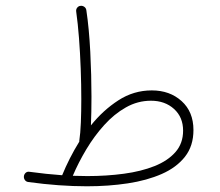

<svg xmlns="http://www.w3.org/2000/svg" viewBox="-20 -632 759 662"><path d="M62.5 -24.9Q63.5 -31.7 68.8 -36.4Q74.2 -41 82 -39.6Q139.6 -31.7 194.3 -27.8Q206.1 -56.6 220.9 -85.9Q235.8 -115.2 253.4 -143.6Q253.4 -145 253.4 -146.5Q257.3 -172.4 258.8 -209.5Q260.3 -246.6 260.3 -290.5Q260.3 -340.8 258.3 -395Q256.3 -449.2 252.4 -500.2Q248.5 -551.3 242.7 -592.3Q241.7 -600.1 246.3 -605.7Q251 -611.3 257.3 -611.8Q264.6 -612.8 270.8 -608.4Q276.9 -604 277.8 -596.2Q287.1 -534.2 291.3 -452.9Q295.4 -371.6 295.4 -298.3Q295.4 -271.5 294.9 -246.6Q294.4 -221.7 293.5 -199.7Q335.4 -252 388.2 -286.1Q440.9 -320.3 503.4 -320.3Q565.4 -320.3 606.2 -283.4Q647 -246.6 647 -183.6Q647 -128.9 617.9 -91.8Q588.9 -54.7 537.8 -32.2Q486.8 -9.8 420.7 0.2Q354.5 10.3 279.8 10.3Q184.6 10.3 77.6 -4.4Q69.8 -5.4 65.7 -11.5Q61.5 -17.6 62.5 -24.9ZM500.5 -284.7Q454.6 -284.7 414.1 -261.7Q373.5 -238.8 339.4 -200.9Q305.2 -163.1 277.8 -117.4Q250.5 -71.8 231 -25.9Q256.8 -24.9 281.2 -24.9Q347.7 -24.9 407.2 -33Q466.8 -41 512.7 -59.3Q558.6 -77.6 585 -107.7Q611.3 -137.7 611.3 -181.6Q611.3 -228 580.1 -256.3Q548.8 -284.7 500.5 -284.7Z"/></svg>

Font: Mikhak ExtraLight
Style: Regular
Weight: 200
Designer: Amin Abedi
Version: Version 3.3